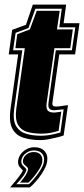

<svg xmlns="http://www.w3.org/2000/svg" viewBox="-20 -605 366 836"><path d="M156 5Q116 5 83 -5Q50 -15 34 -44.5Q18 -74 26 -132L59 -368H18L33 -475L93 -497L123 -585H268L257 -504H326L307 -368H238L208 -156Q206 -141 224 -141Q234 -141 248.5 -143.5Q263 -146 276 -147L257 -15Q249 -12 239.5 -9.5Q230 -7 221 -5Q205 -1 188 2Q171 5 156 5ZM158 -14Q173 -14 188 -16Q203 -18 215 -21Q222 -23 229 -24.5Q236 -26 243 -28L257 -129Q243 -128 232 -126.5Q221 -125 216 -125Q202 -125 195.5 -131.5Q189 -138 191 -156L223 -386H293L308 -486H238L249 -567H134L104 -483L48 -462L37 -386H77L42 -132Q35 -82 50 -56.5Q65 -31 94 -22.5Q123 -14 158 -14ZM159 -23Q126 -23 99 -30.5Q72 -38 58.5 -61.5Q45 -85 51 -132L88 -395H47L55 -456L110 -477L140 -558H240L228 -477H297L286 -395H217L183 -156Q180 -131 188.5 -123Q197 -115 214 -115Q222 -115 231.5 -116.5Q241 -118 247 -119L235 -35L211 -29Q189 -23 159 -23ZM24 211Q50 181 63 163.5Q76 146 80 137L78 136Q73 131 65 121Q57 111 59 93Q63 69 83.5 52.5Q104 36 130 36Q159 36 174.5 53.5Q190 71 185 100Q182 121 160 154Q138 187 110 211ZM51 197H106Q130 174 149.5 145.5Q169 117 171 100Q175 77 163 63.5Q151 50 128 50Q108 50 92 62.5Q76 75 73 93Q72 106 77.5 113Q83 120 88 124Q95 131 95 133Q92 155 51 197ZM67 190Q99 154 102 133Q103 126 97 121.5Q91 117 85 111Q79 105 80 93Q82 78 95.5 67.5Q109 57 127 57Q147 57 157 69Q167 81 164 100Q162 117 142.5 144.5Q123 172 104 190Z"/></svg>

Font: Alumni Sans Collegiate One
Style: Italic
Weight: 400
Italic angle: -8°
Designer: Robert E. Leuschke
Foundry: Robert E. Leuschke
Version: Version 1.100